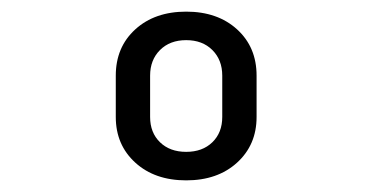

<svg xmlns="http://www.w3.org/2000/svg" viewBox="-20 -757 640 330"><path d="M300 -447Q246 -447 212.5 -477.5Q179 -508 179 -556V-627Q179 -676 212.5 -706.5Q246 -737 300 -737Q354 -737 387.5 -706.5Q421 -676 421 -627V-556Q421 -508 387.5 -477.5Q354 -447 300 -447ZM300 -496Q328 -496 345 -512.5Q362 -529 362 -556V-627Q362 -654 345 -671Q328 -688 300 -688Q272 -688 255 -671Q238 -654 238 -627V-556Q238 -529 255 -512.5Q272 -496 300 -496Z"/></svg>

Font: Tiny SemiBold
Style: Regular
Weight: 600
Designer: Philipp Nurullin, Konstantin Bulenkov
Foundry: JetBrains
Version: Version 2.251; ttfautohint (v1.8.4.7-5d5b)